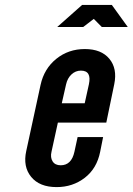

<svg xmlns="http://www.w3.org/2000/svg" viewBox="-20 -755 541 783"><path d="M211 8Q276.5 8 325.8 -30Q375 -68 388.5 -136L400.5 -196H296.5L283.5 -136Q271.5 -81 227.5 -81Q204.5 -81 194.5 -97Q184.5 -113 190 -136L216 -255H413.5L446 -412Q459 -475.5 426 -515.2Q393 -555 326 -555Q259 -555 209.5 -515Q160 -475 145.5 -409L87 -139Q73 -75.5 107 -33.8Q141 8 211 8ZM232 -334 249.5 -411Q255 -436 271.5 -451.5Q288 -467 310 -467Q354.5 -467 342.5 -411L325.5 -334ZM213.5 -645H319.5L362.5 -678L395 -645H501L436 -735H315Z"/></svg>

Font: League Gothic SemiExpanded Italic
Style: Regular
Weight: 400
Width: 6
Designer: The League of Moveable Type
Version: Version 1.600; ttfautohint (v1.8.3)